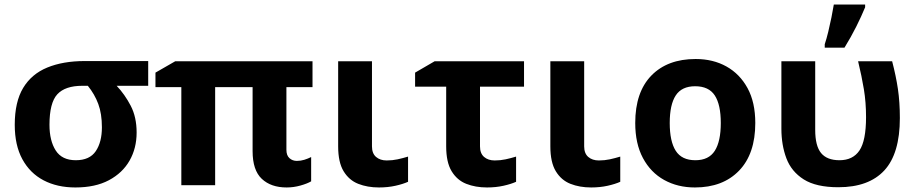

<svg xmlns="http://www.w3.org/2000/svg" viewBox="-20 -816 4038 846"><path d="M582 -232Q582 -163 551 -108.5Q520 -54 460 -22Q400 10 312 10Q232 10 172 -21.5Q112 -53 78.5 -114.5Q45 -176 45 -266Q45 -367 82 -428.5Q119 -490 188.5 -518.5Q258 -547 353 -547H633V-438H494Q530 -400 556 -350Q582 -300 582 -232ZM198 -266Q198 -196 225.5 -153Q253 -110 314 -110Q375 -110 402 -150Q429 -190 429 -255Q429 -315 413 -358Q397 -401 367 -438H343Q267 -438 232.5 -400.5Q198 -363 198 -266Z M1288 -107Q1305 -107 1321 -112Q1337 -117 1351 -124V-17Q1334 -7 1304 1.5Q1274 10 1243 10Q1174 10 1133.5 -28Q1093 -66 1093 -150V-432H928V0H779V-432H665V-496L752 -546H1357V-432H1242V-156Q1242 -131 1255.5 -119Q1269 -107 1288 -107Z M1619 -546V-171Q1619 -140 1637 -124.5Q1655 -109 1684 -109Q1709 -109 1732 -114Q1755 -119 1778 -126V-15Q1756 -5 1722.5 2.5Q1689 10 1650 10Q1599 10 1558.5 -6Q1518 -22 1494 -61.5Q1470 -101 1470 -171V-546Z M2289 -546V-434H2095V-171Q2095 -140 2113 -124.5Q2131 -109 2160 -109Q2185 -109 2208 -114Q2231 -119 2254 -126V-15Q2232 -5 2198.5 2.5Q2165 10 2126 10Q2075 10 2034.5 -6Q1994 -22 1970 -61.5Q1946 -101 1946 -171V-434H1809V-496L1895 -546Z M2554 -546V-171Q2554 -140 2572 -124.5Q2590 -109 2619 -109Q2644 -109 2667 -114Q2690 -119 2713 -126V-15Q2691 -5 2657.5 2.5Q2624 10 2585 10Q2534 10 2493.5 -6Q2453 -22 2429 -61.5Q2405 -101 2405 -171V-546Z M3308 -274Q3308 -138 3236.5 -64Q3165 10 3042 10Q2966 10 2906.5 -23Q2847 -56 2813 -119.5Q2779 -183 2779 -274Q2779 -410 2850 -483Q2921 -556 3045 -556Q3122 -556 3181 -523Q3240 -490 3274 -427.5Q3308 -365 3308 -274ZM2931 -274Q2931 -193 2957.5 -151.5Q2984 -110 3044 -110Q3103 -110 3129.5 -151.5Q3156 -193 3156 -274Q3156 -355 3129.5 -395.5Q3103 -436 3043 -436Q2984 -436 2957.5 -395.5Q2931 -355 2931 -274Z M3674 9Q3576 9 3521.5 -25.5Q3467 -60 3445 -118.5Q3423 -177 3423 -249V-546H3572V-244Q3572 -173 3598 -141.5Q3624 -110 3679 -110Q3738 -110 3767 -153Q3796 -196 3796 -300Q3796 -365 3786.5 -422.5Q3777 -480 3761 -546H3911Q3928 -481 3936.5 -423.5Q3945 -366 3945 -296Q3945 -139 3876.5 -65Q3808 9 3674 9ZM3614 -606V-621Q3622 -645 3629.5 -676Q3637 -707 3643.5 -739Q3650 -771 3654 -796H3792V-784Q3776 -745 3753 -699Q3730 -653 3701 -606Z"/></svg>

Font: Noto IKEA Arabic
Style: Bold
Weight: 700
Designer: Monotype Design Team
Foundry: Monotype Imaging Inc.
Version: Version 1.200